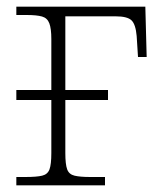

<svg xmlns="http://www.w3.org/2000/svg" viewBox="-20 -556 480 576"><path d="M29 0V-25H56Q90 -25 106.5 -29Q123 -33 128.5 -48Q134 -63 134 -97V-256H29V-286H134V-439Q134 -470 128 -486Q122 -502 106 -506.5Q90 -511 60 -511H29V-536H416L420 -385H394L390 -448Q387 -483 374.5 -495Q362 -507 327 -507H176V-286H304V-256H176V-97Q176 -63 181.5 -48Q187 -33 203.5 -29Q220 -25 251 -25H295V0Z"/></svg>

Font: Noto Serif ExtraLight
Style: Regular
Weight: 200
Designer: Monotype Design Team
Foundry: Monotype Imaging Inc.
Version: Version 2.015; ttfautohint (v1.8.4.7-5d5b)